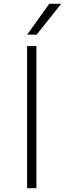

<svg xmlns="http://www.w3.org/2000/svg" viewBox="-20 -993 343 1013"><path d="M173 -810H123L240 -973H303ZM123 0V-750H172V0Z"/></svg>

Font: Mplus 1p Light
Style: Regular
Weight: 300
Version: Version 1.061